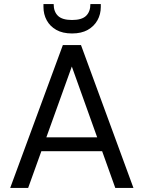

<svg xmlns="http://www.w3.org/2000/svg" viewBox="-20 -921 704 941"><path d="M30 0 288 -700H377L634 0H545L332 -595L118 0ZM148 -180 172 -248H489L513 -180ZM333 -757Q287 -757 256 -774.5Q225 -792 209 -821.5Q193 -851 193 -887V-901H243Q243 -864 264 -843.5Q285 -823 333 -823Q381 -823 402 -843.5Q423 -864 423 -901H474V-887Q474 -851 457.5 -821.5Q441 -792 410 -774.5Q379 -757 333 -757Z"/></svg>

Font: DVN - DM Sans
Style: Regular
Weight: 400
Designer: Colophon Foundry, Jonny Pinhorn
Foundry: Colophon Foundry
Version: Version 4.004;gftools[0.9.30]